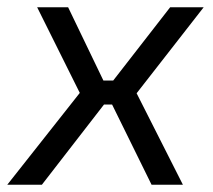

<svg xmlns="http://www.w3.org/2000/svg" viewBox="-39 -507 585 527"><path d="M148 -487 265 -244 76 0H-19L180 -252L63 -487ZM315 -286 305 -220H201L211 -286ZM520 -487 336 -251 463 0H377L250 -258L428 -487Z"/></svg>

Font: Exo 2
Style: Italic
Weight: 400
Italic angle: -8°
Designer: Natanael Gama
Foundry: Natanael Gama
Version: Version 2.010